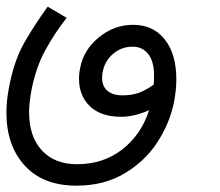

<svg xmlns="http://www.w3.org/2000/svg" viewBox="-62 -579 666 582"><path d="M472.5 -338.8Q472.5 -305 465 -267.5Q452.5 -206.2 415.6 -148.8Q378.8 -91.2 316.2 -53.8Q253.8 -16.2 170 -16.2Q68.8 -16.2 13.1 -76.9Q-42.5 -137.5 -42.5 -237.5Q-42.5 -272.5 -35 -312.5Q-20 -393.8 11.2 -448.8Q42.5 -503.8 82.5 -558.8L140 -525Q103.8 -478.8 75 -426.2Q46.2 -373.8 32.5 -301.2Q26.2 -263.8 26.2 -238.8Q26.2 -165 65 -123.1Q103.8 -81.2 171.2 -81.2Q251.2 -81.2 308.8 -126.2Q366.2 -171.2 390 -245Q345 -225 305 -225Q243.8 -225 210.6 -256.9Q177.5 -288.8 177.5 -340Q177.5 -357.5 181.2 -373.8Q191.2 -427.5 237.5 -465.6Q283.8 -503.8 341.2 -503.8Q402.5 -503.8 437.5 -459.4Q472.5 -415 472.5 -338.8ZM247.5 -342.5Q247.5 -317.5 263.8 -303.8Q280 -290 308.8 -290Q338.8 -290 360 -298.1Q381.2 -306.2 403.8 -322.5Q405 -332.5 405 -350Q405 -392.5 387.5 -415Q370 -437.5 340 -437.5Q306.2 -437.5 280.6 -415.6Q255 -393.8 248.8 -358.8Q247.5 -352.5 247.5 -342.5Z"/></svg>

Font: Cambay
Style: Italic
Weight: 400
Italic angle: -11°
Designer: Pooja Saxena
Foundry: Pooja Saxena
Version: Version 1.019;PS 001.019;hotconv 1.0.70;makeotf.lib2.5.58329